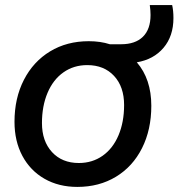

<svg xmlns="http://www.w3.org/2000/svg" viewBox="-20 -722 702 755"><path d="M37 -243Q37 -336 74 -408Q111 -480 177 -520Q243 -560 329 -560Q375 -560 412 -548H456Q512 -548 542 -577.5Q572 -607 572 -663Q572 -681 569 -702H657Q662 -680 662 -651Q662 -580 623 -534Q584 -488 518 -477Q575 -411 575 -306Q575 -212 538.5 -139.5Q502 -67 436 -27Q370 13 284 13Q211 13 155 -19Q99 -51 68 -109Q37 -167 37 -243ZM290 -81Q343 -81 383.5 -109.5Q424 -138 446 -190Q468 -242 468 -309Q468 -381 428.5 -423.5Q389 -466 323 -466Q270 -466 229.5 -437.5Q189 -409 167 -357Q145 -305 145 -238Q145 -167 184.5 -124Q224 -81 290 -81Z"/></svg>

Font: Application Medium
Style: Italic
Weight: 500
Italic angle: -12°
Designer: Wei Huang
Foundry: Wei Huang
Version: Version 0.012